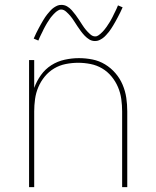

<svg xmlns="http://www.w3.org/2000/svg" viewBox="-20 -766 640 786"><path d="M99 0V-520H120V-406Q130 -434 147.5 -458.5Q165 -483 190 -499Q215 -515 244.5 -521.5Q274 -528 303 -528Q331 -528 358.5 -522.5Q386 -517 410 -502.5Q434 -488 452.5 -466.5Q471 -445 482 -419Q493 -393 497 -365.5Q501 -338 501 -310V0H480V-310Q480 -335 476.5 -360.5Q473 -386 463 -409.5Q453 -433 436.5 -453Q420 -473 398 -486Q376 -499 350.5 -504Q325 -509 300 -509Q275 -509 249.5 -504Q224 -499 202 -486Q180 -473 163.5 -453Q147 -433 137 -409.5Q127 -386 123.5 -360.5Q120 -335 120 -310V0ZM369 -598Q356 -598 345.5 -604.5Q335 -611 326.5 -620Q318 -629 311 -638.5Q304 -648 297 -658.5Q290 -669 283 -680Q276 -691 268.5 -700Q261 -709 251 -718Q241 -727 231 -727Q226 -727 223.5 -726Q221 -725 217.5 -723Q214 -721 209.5 -717.5Q205 -714 200 -708.5Q195 -703 192.5 -700Q190 -697 187.5 -694Q185 -691 183 -687.5Q181 -684 178.5 -680.5Q176 -677 173.5 -673Q171 -669 168.5 -664.5Q166 -660 163.5 -655.5Q161 -651 158.5 -646Q156 -641 153.5 -635.5Q151 -630 148 -624.5Q145 -619 142.5 -613Q140 -607 137 -600L118 -608Q123 -620 128 -630Q133 -640 138 -649.5Q143 -659 147.5 -667Q152 -675 156.5 -682.5Q161 -690 165 -696Q169 -702 173.5 -707.5Q178 -713 185.5 -721.5Q193 -730 200.5 -735Q208 -740 215 -743Q222 -746 231 -746Q244 -746 254.5 -740Q265 -734 273.5 -724.5Q282 -715 289 -705.5Q296 -696 303 -685.5Q310 -675 317 -664Q324 -653 331.5 -644Q339 -635 349 -626Q359 -617 369 -617Q374 -617 376.5 -618Q379 -619 382.5 -621Q386 -623 390.5 -627Q395 -631 400 -636Q405 -641 407.5 -644.5Q410 -648 412.5 -651Q415 -654 417 -657Q419 -660 421.5 -664Q424 -668 426.5 -671.5Q429 -675 431.5 -679.5Q434 -684 436.5 -688.5Q439 -693 441.5 -698Q444 -703 446.5 -708.5Q449 -714 452 -719.5Q455 -725 457.5 -731Q460 -737 463 -744L482 -736Q477 -725 472 -714.5Q467 -704 462 -695Q457 -686 452.5 -677.5Q448 -669 443.5 -662Q439 -655 435 -648.5Q431 -642 426.5 -636.5Q422 -631 414.5 -622.5Q407 -614 399.5 -609Q392 -604 385 -601Q378 -598 369 -598Z"/></svg>

Font: Iosevka Thin Extended
Style: Regular
Weight: 100
Width: 7
Monospace: yes
Designer: Belleve Invis
Foundry: Belleve Invis
Version: Version 32.5.0; ttfautohint (v1.8.4)